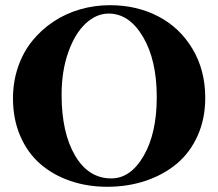

<svg xmlns="http://www.w3.org/2000/svg" viewBox="-20 -696 829 729"><path d="M387.2 13.2Q311.5 13.2 246.3 -9.3Q181.2 -31.7 132.8 -73.7Q84.5 -115.7 56.9 -179.7Q29.3 -243.7 29.3 -322.3Q29.3 -385.7 48.6 -441.9Q67.9 -498 102.3 -540.5Q136.7 -583 182.9 -613.8Q229 -644.5 283.9 -660.4Q338.9 -676.3 397.5 -676.3Q499 -676.3 580.8 -633.8Q662.6 -591.3 710.9 -510.5Q759.3 -429.7 759.3 -324.2Q759.3 -245.6 730.7 -181.4Q702.1 -117.2 651.9 -75Q601.6 -32.7 533.7 -9.8Q465.8 13.2 387.2 13.2ZM402.3 -18.6Q476.1 -18.6 525.6 -104.5Q575.2 -190.4 575.2 -327.1Q575.2 -467.8 522.9 -556.2Q470.7 -644.5 392.6 -644.5Q346.2 -644.5 305.7 -607.2Q265.1 -569.8 239.5 -498.3Q213.9 -426.8 213.9 -336.4Q213.9 -192.4 264.9 -105.5Q315.9 -18.6 402.3 -18.6Z"/></svg>

Font: Elstob
Style: Bold
Weight: 700
Designer: Peter S. Baker
Version: Version 1.015